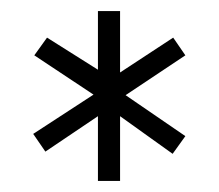

<svg xmlns="http://www.w3.org/2000/svg" viewBox="-20 -805 395 347"><path d="M157 -478V-595L62 -531L40 -563L149 -634L42 -705L65 -737L157 -679V-785H197V-674L293 -737L315 -705L207 -633L315 -559L292 -527L197 -595V-478Z"/></svg>

Font: Stick No Bills ExtraLight
Style: Regular
Weight: 200
Designer: Kosala Senevirathne, Siva Puranthara, Lasantha Premarathna, Tharique Azeez
Foundry: mooniak
Version: Version 2.000